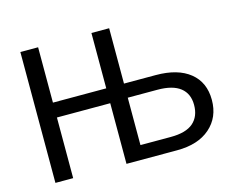

<svg xmlns="http://www.w3.org/2000/svg" viewBox="-96 -831 1203 975"><g transform="rotate(-15 505.0 -344.0)"><path d="M958.5 -201.7C958.5 -263.5 937.3 -311.5 894.8 -345.7C852.3 -379.9 792.6 -397 715.8 -397H548.8V-688H455.6V-397H175.3V-688H82V0H175.3V-318.8H455.6V0H721.7C795.6 0 853.5 -18.4 895.5 -55.2C937.5 -92 958.5 -140.8 958.5 -201.7ZM864.7 -200.7C864.7 -160.3 852.1 -129.1 826.7 -106.9C801.3 -84.8 761.9 -73.7 708.5 -73.7H548.8V-322.8H704.6C758 -322.8 798 -312.3 824.7 -291.3C851.4 -270.3 864.7 -240.1 864.7 -200.7Z"/></g></svg>

Font: Arimo
Style: Regular
Weight: 400
Designer: Steve Matteson
Foundry: Monotype Imaging Inc.
Version: Version 1.32